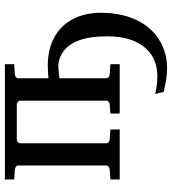

<svg xmlns="http://www.w3.org/2000/svg" viewBox="22 -544 721 806"><g transform="rotate(-90 383.0 -140.5)"><path d="M500 -257C524 -257 544 -252 561 -242C615 -210 634 -139 634 -53C634 -16 630 16 621 43C599 110 551 159 466 159C440 159 414 155 392 150L401 186C434 193 465 200 502 200C533 200 562 194 590 182C680 144 733 50 733 -79C733 -112 728 -142 718 -169C689 -249 619 -301 511 -301C495 -301 471 -299 458 -298V-425C458 -433 465 -438 474 -439L517 -442V-481H33V-442L75 -439C84 -438 92 -433 92 -424V-56C92 -47 84 -42 75 -41L33 -38V1H243V-38L201 -41C192 -42 185 -47 185 -55V-416C185 -423 192 -431 201 -431H348C357 -431 364 -423 364 -416V-55C364 -47 357 -42 348 -41L310 -38V1H517V-38L474 -41C464 -42 458 -47 458 -56V-252C469 -253 489 -256 502 -256Z"/></g></svg>

Font: Veleka
Style: Regular
Weight: 400
Designer: Stefan Peev, Context Ltd, 2016; SIL International, 1997-2014.
Foundry: Stefan Peev, Context Ltd, 2016
Version: Version 1.000